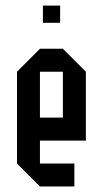

<svg xmlns="http://www.w3.org/2000/svg" viewBox="-20 -677 373 697"><path d="M250 -83.3V0H125L41.7 -83.3V-416.7L125 -500H208.3L291.7 -416.7V-166.7H125V-83.3ZM125 -250H208.3V-416.7H125ZM198.3 -594.2H135.8V-656.7H198.3Z"/></svg>

Font: Yulong
Style: Regular
Weight: 400
Designer: GGBotNet
Foundry: f0n7.com
Version: 1.00